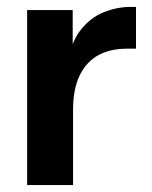

<svg xmlns="http://www.w3.org/2000/svg" viewBox="-20 -532 438 552"><path d="M371 -512V-392H344Q297 -392 263 -373.5Q229 -355 209.5 -316Q190 -277 190 -215V0H58V-503H189V-340H173Q182 -407 210.5 -444Q239 -481 277.5 -496.5Q316 -512 353 -512Z"/></svg>

Font: Wix Madefor Display
Style: Bold
Weight: 700
Designer: Dalton Maag Ltd
Foundry: Dalton Maag Ltd
Version: Version 3.100